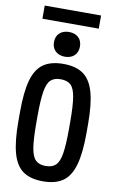

<svg xmlns="http://www.w3.org/2000/svg" viewBox="-114 -1139 728 1208"><g transform="rotate(10 250.0 -535.5)"><path d="M250 10Q170 10 122.5 -23.5Q75 -57 54 -133Q33 -209 33 -335V-395Q33 -522 54 -597.5Q75 -673 122.5 -706.5Q170 -740 250 -740Q330 -740 377.5 -706.5Q425 -673 446.5 -597.5Q468 -522 468 -395V-335Q468 -209 446.5 -133Q425 -57 377.5 -23.5Q330 10 250 10ZM250 -88Q292 -88 314.5 -109.5Q337 -131 346 -186Q355 -241 355 -343V-388Q355 -490 346 -545Q337 -600 314.5 -621Q292 -642 250 -642Q209 -642 186.5 -621Q164 -600 155 -545Q146 -490 146 -388V-343Q146 -241 155 -186Q164 -131 186.5 -109.5Q209 -88 250 -88ZM250 -786Q213 -786 190 -807.5Q167 -829 167 -865Q167 -902 190 -923Q213 -944 250 -944Q288 -944 310.5 -923Q333 -902 333 -865Q333 -829 310.5 -807.5Q288 -786 250 -786ZM70 -997V-1081H430V-997Z"/></g></svg>

Font: M PLUS 1 Code Medium
Style: Regular
Weight: 500
Designer: Coji Morishita
Foundry: UNDERFOREST DESIGN
Version: Version 1.002